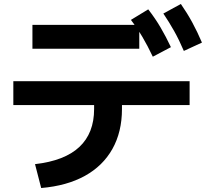

<svg xmlns="http://www.w3.org/2000/svg" viewBox="-20 -875 1040 965"><path d="M156 -50Q305 -67 379 -136.5Q453 -206 453 -327V-347H47V-467H933V-347H593V-327Q593 -212 545 -126.5Q497 -41 406.5 9Q316 59 187 70ZM143 -630V-750H680V-630ZM748 -590Q722 -645 696 -689Q670 -733 638 -775L725 -828Q760 -783 787 -737Q814 -691 839 -638ZM904 -619Q880 -675 855 -719.5Q830 -764 801 -807L889 -855Q921 -809 946.5 -762Q972 -715 995 -661Z"/></svg>

Font: M PLUS 1 Code
Style: Regular
Weight: 400
Designer: Coji Morishita
Foundry: UNDERFOREST DESIGN
Version: Version 1.005